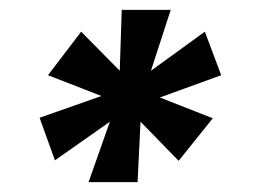

<svg xmlns="http://www.w3.org/2000/svg" viewBox="-20 -577 527 388"><path d="M222 -434 144 -513 77 -425 185 -383 60 -339 91 -253 202 -331 159 -209H258L264 -331L341 -252L410 -338L303 -380L427 -425L394 -513L285 -434L325 -557H226Z"/></svg>

Font: Cambay Devanagari
Style: Bold Italic
Weight: 700
Designer: Pooja Saxena
Foundry: Pooja Saxena
Version: Version 1.005;PS 001.005;hotconv 1.0.70;makeotf.lib2.5.58329